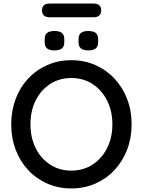

<svg xmlns="http://www.w3.org/2000/svg" viewBox="-20 -1048 801 1078"><path d="M719 -350Q719 -274 694 -208.5Q669 -143 623.5 -94Q578 -45 516 -17.5Q454 10 380 10Q307 10 245 -17.5Q183 -45 137.5 -94Q92 -143 67.5 -208.5Q43 -274 43 -350Q43 -426 67.5 -491.5Q92 -557 137.5 -606Q183 -655 245 -682.5Q307 -710 380 -710Q454 -710 516 -682.5Q578 -655 623.5 -606Q669 -557 694 -491.5Q719 -426 719 -350ZM611 -350Q611 -424 581.5 -483Q552 -542 500 -576Q448 -610 380 -610Q313 -610 261 -576Q209 -542 180 -483.5Q151 -425 151 -350Q151 -276 180 -217Q209 -158 261 -124Q313 -90 380 -90Q448 -90 500 -124Q552 -158 581.5 -217Q611 -276 611 -350ZM475 -765Q448 -765 434.5 -776Q421 -787 421 -812V-827Q421 -853 435 -863.5Q449 -874 475 -874Q504 -874 517.5 -863Q531 -852 531 -827V-812Q531 -786 517 -775.5Q503 -765 475 -765ZM285 -765Q258 -765 244.5 -776Q231 -787 231 -812V-827Q231 -853 245 -863.5Q259 -874 286 -874Q314 -874 327.5 -863Q341 -852 341 -827V-812Q341 -786 327 -775.5Q313 -765 285 -765ZM259 -951Q216 -951 216 -990Q216 -1028 259 -1028H505Q548 -1028 548 -990Q548 -951 505 -951Z"/></svg>

Font: Quicksand SemiBold
Style: Regular
Weight: 600
Designer: Andrew Paglinawan
Foundry: Andrew Paglinawan
Version: Version 3.004